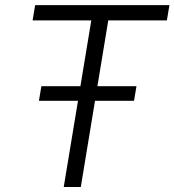

<svg xmlns="http://www.w3.org/2000/svg" viewBox="-20 -748 698 768"><path d="M110.4 -666.5 120.6 -727.5H657.7L647.5 -666.5H413.1L303.2 0H234.9L345.2 -666.5ZM135.7 -344.7 145.5 -403.3H525.9L516.1 -344.7Z"/></svg>

Font: Inter 20pt Light
Style: Italic
Weight: 300
Italic angle: -9.3988°
Version: Version 4.001;git-66647c0bb